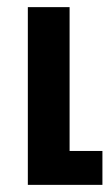

<svg xmlns="http://www.w3.org/2000/svg" viewBox="-20 -518 310 538"><path d="M58 0H267V-95H175V-498H58Z"/></svg>

Font: Noto Sans Armenian ExtraCondensed SemiBold
Style: Regular
Weight: 600
Width: 2
Designer: Monotype Design Team
Foundry: Monotype Imaging Inc.
Version: Version 2.008